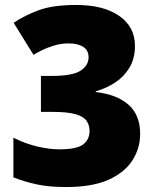

<svg xmlns="http://www.w3.org/2000/svg" viewBox="-20 -744 626 774"><path d="M524 -559Q524 -508 502 -471.5Q480 -435 444.5 -411.5Q409 -388 366 -376V-373Q452 -363 498.5 -321.5Q545 -280 545 -204Q545 -146 513.5 -97Q482 -48 416.5 -19Q351 10 247 10Q178 10 129 -0.5Q80 -11 34 -29V-189Q81 -165 130 -153.5Q179 -142 219 -142Q290 -142 315.5 -162Q341 -182 341 -216Q341 -240 328.5 -257.5Q316 -275 283.5 -284Q251 -293 189 -293H145V-438H190Q272 -438 304.5 -459Q337 -480 337 -513Q337 -542 315 -555.5Q293 -569 257 -569Q225 -569 196.5 -560Q168 -551 147 -540.5Q126 -530 115 -523L35 -652Q79 -682 136.5 -703Q194 -724 287 -724Q397 -724 460.5 -680Q524 -636 524 -559Z"/></svg>

Font: Noto Sans Khmer UI Black
Style: Regular
Weight: 900
Designer: Danh Hong and the Monotype Design Team
Foundry: Monotype Imaging Inc.
Version: Version 2.002; ttfautohint (v1.8.4.7-5d5b)